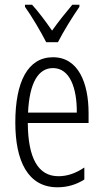

<svg xmlns="http://www.w3.org/2000/svg" viewBox="-20 -785 439 815"><path d="M176 -606H226C250 -653 288 -714 317 -756V-765H287C253 -724 231 -697 201 -655C174 -694 142 -737 116 -765H86V-756C114 -717 152 -653 176 -606ZM205 -542C98 -542 45 -438 45 -265C45 -102 98 10 224 10C267 10 305 -2 338 -23V-74C301 -49 265 -37 228 -37C141 -37 99 -115 98 -263H356V-305C356 -432 313 -542 205 -542ZM205 -496C277 -496 307 -410 306 -307H99C105 -435 143 -496 205 -496Z"/></svg>

Font: Noto Sans Kannada ExtraCondensed Light
Style: Regular
Weight: 300
Width: 2
Designer: Jelle Bosma - Monotype Design Team
Foundry: Monotype Imaging Inc.
Version: Version 2.005